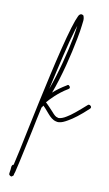

<svg xmlns="http://www.w3.org/2000/svg" viewBox="-82 -469 255 451"><g transform="rotate(5 45.0 -243.0)"><path d="M85 -412.6C83 -404.3 81.1 -395 78.1 -384.3C67.9 -348.1 50.8 -298.8 32.2 -259.3C49.8 -314.9 66.9 -368.7 80.6 -402.3C82.5 -406.7 84 -409.7 85 -412.6ZM91.8 -440.4C90.8 -440.4 90.8 -439.9 89.8 -439.9C87.9 -439 87.4 -438.5 86.4 -437.5C85.4 -436.5 85.4 -435.5 84.5 -434.6C81.5 -429.7 76.7 -419.9 71.3 -406.2C48.8 -350.1 16.1 -243.2 -8.8 -161.1C-20 -123.5 -29.3 -92.8 -35.6 -74.2H-36.1C-38.6 -74.2 -39.6 -71.8 -40.5 -69.8C-41.5 -63.5 -42 -60.1 -43 -57.1C-43 -56.2 -43.9 -54.2 -43.9 -53.2V-51.3C-43.9 -50.3 -43.9 -50.3 -43 -49.3C-42 -48.3 -42 -47.9 -40 -46.9C-38.1 -45.9 -36.6 -46.9 -35.6 -47.9C-34.7 -48.8 -34.2 -48.8 -34.2 -48.8C-33.2 -49.8 -33.2 -49.8 -33.2 -50.8C-32.2 -51.8 -33.2 -52.7 -32.2 -53.7C-31.2 -56.2 -29.3 -60.1 -28.3 -64.5C-22 -82.5 -11.7 -117.7 1 -158.2C6.3 -175.8 11.7 -194.8 18.1 -214.4H18.6C19.5 -215.3 21 -217.8 22 -218.8C28.3 -211.9 31.7 -205.6 36.1 -200.2C41 -193.4 46.9 -187 54.2 -184.6C56.6 -183.6 59.1 -183.1 61.5 -183.1C67.9 -183.1 74.7 -185.5 83 -189.5C94.7 -194.8 110.8 -204.6 131.8 -221.2C132.8 -222.2 133.8 -223.1 133.8 -225.1C133.8 -226.1 133.3 -227.1 132.3 -228C131.3 -229 130.9 -230 128.9 -230C127.9 -230 127 -230.5 126 -229.5C105 -213.9 89.8 -203.1 79.1 -198.2C71.8 -194.3 65.4 -192.9 61.5 -192.9C59.6 -192.9 58.6 -192.9 57.6 -193.8C53.2 -194.8 49.3 -199.2 44.4 -206.1C40 -211.4 34.2 -219.7 27.3 -227.1C34.2 -233.9 52.7 -251 77.1 -262.7C79.1 -263.7 80.1 -264.6 80.1 -266.6C80.1 -267.6 80.1 -268.6 79.1 -269.5C78.1 -270.5 78.1 -271 77.1 -272H75.2C74.2 -272 73.7 -272 72.8 -271C59.6 -264.6 48.3 -257.8 39.6 -251C59.1 -291.5 76.7 -343.8 87.4 -381.8C91.3 -394.5 93.8 -405.8 95.7 -414.6C97.7 -423.3 99.1 -429.2 98.1 -433.6C98.1 -434.6 97.7 -436.5 96.7 -438.5C95.7 -439.5 94.7 -439 93.8 -439.9C92.8 -439.9 92.8 -440.4 91.8 -440.4Z"/></g></svg>

Font: Oshawa
Style: Regular
Weight: 400
Designer: Sadat Fauzi
Foundry: Intuisi Creative
Version: Version 001.000